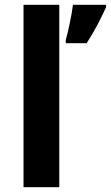

<svg xmlns="http://www.w3.org/2000/svg" viewBox="-20 -780 462 800"><path d="M227 0H78V-760H227ZM422 -750Q407 -717 387 -678.5Q367 -640 341 -600H254V-613Q262 -642 271 -685Q280 -728 284 -760H422Z"/></svg>

Font: Noto Sans Medefaidrin
Style: Bold
Weight: 700
Designer: Dalton Maag Ltd
Foundry: Dalton Maag Ltd
Version: Version 1.002; ttfautohint (v1.8.4.7-5d5b)